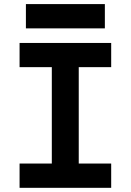

<svg xmlns="http://www.w3.org/2000/svg" viewBox="-20 -899 626 919"><path d="M73.7 0V-116.2H228V-577.6H73.7V-693.4H512.2V-577.6H356.9V-116.2H512.2V0ZM104 -763.2V-879.4H481.9V-763.2Z"/></svg>

Font: Caskaydia Cove
Style: Bold
Weight: 700
Monospace: yes
Designer: Aaron Bell
Foundry: Saja Typeworks
Version: Version 4.300; ttfautohint (v1.8.3)